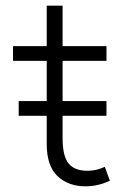

<svg xmlns="http://www.w3.org/2000/svg" viewBox="-20 -643 460 678"><path d="M282 15Q221.5 15 183.2 -21Q145 -57 145 -135V-623H201V-480H356V-428H201V-155Q201 -91.5 222.2 -65.8Q243.5 -40 287.5 -40Q306.5 -40 322.2 -44Q338 -48 350 -54L368 -5Q348.5 4.5 326.2 9.8Q304 15 282 15ZM26 -428V-480H158V-428ZM46 -234V-286H356V-234Z"/></svg>

Font: Geologica Cursive Thin
Style: Regular
Weight: 250
Designer: Sindre Bremnes, Frode Helland
Foundry: Monokrom Skriftforlag AS
Version: Version 1.010;gftools[0.9.28]